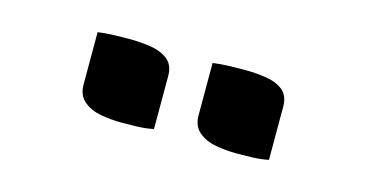

<svg xmlns="http://www.w3.org/2000/svg" viewBox="-34 -868 668 350"><g transform="rotate(15 300.0 -692.5)"><path d="M119 -765Q133 -767 149 -767.5Q165 -768 178 -768Q199 -768 218.5 -765Q238 -762 251 -752Q264 -742 264 -721V-621Q250 -618 234 -617.5Q218 -617 204 -617Q184 -617 164.5 -620.5Q145 -624 132 -635Q119 -646 119 -666ZM336 -765Q350 -767 366 -767.5Q382 -768 395 -768Q416 -768 436 -765Q456 -762 468.5 -752Q481 -742 481 -721V-621Q467 -618 451 -617.5Q435 -617 421 -617Q401 -617 381.5 -620.5Q362 -624 349 -635Q336 -646 336 -666Z"/></g></svg>

Font: Recursive Mn Csl St
Style: Bold
Weight: 700
Monospace: yes
Version: Version 1.079;hotconv 1.0.112;makeotfexe 2.5.65598; ttfautoh